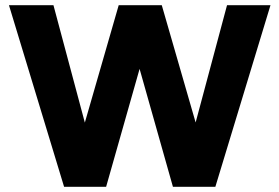

<svg xmlns="http://www.w3.org/2000/svg" viewBox="-20 -720 1077 740"><path d="M227 0 14.5 -700H186L307 -247.5L437.5 -700H603.5L734 -248L855 -700H1022.5L810 0H646.5L518 -454.5L389 0Z"/></svg>

Font: Geologica Roman
Style: Bold
Weight: 700
Designer: Sindre Bremnes, Frode Helland
Foundry: Monokrom Skriftforlag AS
Version: Version 1.010;gftools[0.9.28]